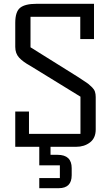

<svg xmlns="http://www.w3.org/2000/svg" viewBox="-20 -770 582 1007"><path d="M186 97V0H60V-185H132V-68H402V-263L140 -424Q100 -446 80 -468Q60 -490 60 -524V-650Q60 -709 86 -729.5Q112 -750 171 -750H473V-565H401V-682H140V-522L388 -367Q398 -360 417.5 -347.5Q437 -335 445 -328.5Q453 -322 463.5 -311.5Q474 -301 478 -289Q482 -277 482 -261V-91Q482 -46 452 -23Q422 0 379 0H245V42H282Q356 42 356 112V149Q356 217 288 217H186V164H294V97Z"/></svg>

Font: Kelly Slab
Style: Regular
Weight: 400
Designer: Denis Masharov
Foundry: Denis Masharov
Version: Version 1.001